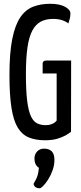

<svg xmlns="http://www.w3.org/2000/svg" viewBox="-20 -730 425 1013"><path d="M218.1 10Q167.8 10 132 -4.8Q96.3 -19.6 73.7 -56.6Q51.1 -93.6 40.5 -161.2Q29.9 -228.8 29.9 -333.7Q29.9 -451.5 44.9 -525.4Q59.9 -599.4 87.7 -639.5Q115.5 -679.6 155.3 -694.8Q195 -710 244.6 -710Q294.4 -710 322.9 -694.4Q351.5 -678.9 351.5 -658.7Q351.5 -645 348.2 -631.4Q344.9 -617.9 340.6 -606.4Q327.5 -617.2 306.8 -623.7Q286.1 -630.3 261.2 -630.3Q222.8 -630.3 195.5 -616Q168.1 -601.7 150.6 -568.7Q133 -535.8 124.9 -479.6Q116.7 -423.5 116.7 -339.5Q116.7 -250.8 123.5 -197Q130.4 -143.1 143.7 -115.6Q157 -88.1 176.4 -78.9Q195.9 -69.7 220.1 -69.7Q237.9 -69.7 250 -74Q262.1 -78.3 269.3 -84.2Q276.5 -90.1 278.9 -94.2V-342.5H205V-394.1Q205 -410.6 224.1 -410.6H355.3L354.7 -34.7Q343.3 -25.4 324.4 -14.9Q305.6 -4.4 279.5 2.8Q253.4 10 218.1 10ZM188.6 263.5Q177.5 263.5 168.9 258.5Q160.4 253.6 156.8 240.5Q173.8 211.8 178.7 194.1Q183.6 176.4 185.2 155.3Q172.7 147.4 167.3 135Q161.8 122.7 161.8 106.2Q161.8 84.1 175.9 69.2Q190 54.2 212.4 54.2Q238.9 54.2 253.1 68.6Q267.2 83.1 267.2 113.5Q267.2 140.6 257.8 167.5Q248.4 194.4 234.8 215.9Q221.3 237.4 208.4 250.5Q195.5 263.5 188.6 263.5Z"/></svg>

Font: Yanone Kaffeesatz ExtraLight
Style: Regular
Weight: 200
Designer: Yanone (Cyrillic: Daniel Pouzeot, Huerta Tipografica, and Cyreal)
Foundry: Yanone
Version: Version 2.003